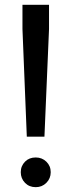

<svg xmlns="http://www.w3.org/2000/svg" viewBox="-20 -766 295 795"><path d="M183 -746V-646L164 -200H91L73 -646V-746ZM84 -97Q101 -114 128 -114Q154 -114 172 -96.5Q190 -79 190 -53Q190 -27 172 -9Q154 9 128 9Q101 9 83.5 -9Q66 -27 66 -53Q66 -79 84 -97Z"/></svg>

Font: Lopes Sans Medium
Style: Regular
Weight: 500
Designer: Gabriel Lam, Diego Maldonado
Foundry: TypeRant, Foresti Design
Version: Version 4.000